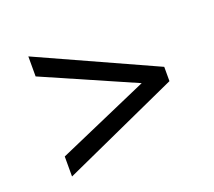

<svg xmlns="http://www.w3.org/2000/svg" viewBox="-81 -650 702 631"><g transform="rotate(-20 270.0 -335.0)"><path d="M72 -475V-545L480 -360V-310L72 -125V-195L392 -335Z"/></g></svg>

Font: Outfit Light
Style: Regular
Weight: 300
Designer: Rodrigo Fuenzalida
Foundry: fragTYPE
Version: Version 1.100; ttfautohint (v1.8.4.7-5d5b)